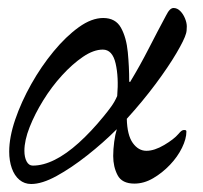

<svg xmlns="http://www.w3.org/2000/svg" viewBox="-20 -445 508 480"><path d="M58 15Q41 15 28.5 4.5Q16 -6 9.5 -24.5Q3 -43 3 -66Q3 -102 18 -146Q33 -190 58 -234.5Q83 -279 114 -316.5Q145 -354 177 -377Q209 -400 238 -400Q269 -400 282.5 -375.5Q296 -351 299.5 -314.5Q303 -278 303 -243Q303 -240 304.5 -240Q306 -240 307 -243Q330 -281 351.5 -323Q373 -365 395 -406Q400 -416 404.5 -420.5Q409 -425 414 -425Q423 -425 430.5 -417.5Q438 -410 442.5 -399Q447 -388 447 -379Q447 -373 446.5 -368.5Q446 -364 445 -361Q441 -346 421 -312Q401 -278 369 -235Q337 -192 297 -148Q298 -107 312 -87.5Q326 -68 346 -68Q366 -68 390.5 -82.5Q415 -97 426 -110Q431 -116 434 -118Q437 -120 440 -120Q444 -120 445 -119Q446 -118 446 -116Q446 -98 435 -75.5Q424 -53 405 -33Q386 -13 363 0.5Q340 14 316 14Q285 14 274 -7Q263 -28 263 -55Q263 -72 265.5 -90.5Q268 -109 272 -122Q238 -88 198 -56.5Q158 -25 121.5 -5Q85 15 58 15ZM62 -31Q88 -31 117 -45.5Q146 -60 177 -88Q208 -116 239 -154Q249 -166 258 -178.5Q267 -191 273 -205Q277 -252 269 -286.5Q261 -321 237 -321Q214 -321 187.5 -303Q161 -285 135 -256.5Q109 -228 88 -194Q67 -160 54 -127Q41 -94 41 -68Q41 -52 46.5 -41.5Q52 -31 62 -31Z"/></svg>

Font: EB Garamond
Style: Italic
Weight: 400
Italic angle: -17.2°
Designer: Georg Duffner and Octavio Pardo
Foundry: Georg Duffner
Version: Version 1.001